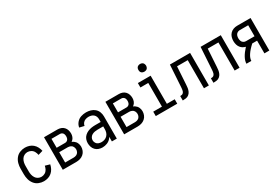

<svg xmlns="http://www.w3.org/2000/svg" viewBox="52 -1725 3897 2709"><g transform="rotate(-30 2000.0 -370.0)"><path d="M251 8Q209 8 168.5 -8.5Q128 -25 101 -59.5Q74 -94 63 -135.5Q52 -177 52 -220V-310Q52 -353 63 -394.5Q74 -436 101 -470.5Q128 -505 168.5 -521.5Q209 -538 251 -538Q286 -538 319.5 -527.5Q353 -517 379.5 -494Q406 -471 422 -440Q438 -409 445 -375L369 -353Q364 -382 349.5 -409Q335 -436 308 -451Q281 -466 251 -466Q224 -466 199 -453Q174 -440 159 -416Q144 -392 138 -365Q132 -338 132 -310V-220Q132 -192 138 -165Q144 -138 159 -114Q174 -90 199 -77Q224 -64 251 -64Q281 -64 308 -79Q335 -94 349.5 -121Q364 -148 369 -177L445 -155Q438 -121 422 -90Q406 -59 379.5 -36Q353 -13 319.5 -2.5Q286 8 251 8Z M560 0V-530H779Q808 -530 835 -520.5Q862 -511 881.5 -490Q901 -469 909.5 -441.5Q918 -414 918 -386Q918 -359 908.5 -333.5Q899 -308 879 -290Q872 -284 864 -279Q881 -272 896 -261Q922 -243 935 -214Q948 -185 948 -154Q948 -122 936 -91.5Q924 -61 899 -39.5Q874 -18 843 -9Q812 0 779 0ZM640 -72H779Q802 -72 824 -81.5Q846 -91 857 -112Q868 -133 868 -155.5Q868 -178 857 -199.5Q846 -221 824 -230.5Q802 -240 779 -240H640ZM779 -312Q797 -312 812 -322.5Q827 -333 832.5 -350Q838 -367 838 -385Q838 -403 832.5 -420Q827 -437 812 -447.5Q797 -458 779 -458H640V-312Z M1206 8Q1175 8 1145 -2Q1115 -12 1093 -35Q1071 -58 1061.5 -88Q1052 -118 1052 -149Q1052 -180 1063 -209.5Q1074 -239 1097 -260.5Q1120 -282 1148.5 -294.5Q1177 -307 1207.5 -312Q1238 -317 1269 -317H1360V-363Q1360 -385 1352 -405.5Q1344 -426 1327.5 -440Q1311 -454 1290 -460Q1269 -466 1247 -466Q1222 -466 1197 -457.5Q1172 -449 1155 -428Q1138 -407 1135 -382L1058 -400Q1064 -442 1093 -476.5Q1122 -511 1163.5 -524.5Q1205 -538 1247 -538Q1284 -538 1320 -528Q1356 -518 1384.5 -494Q1413 -470 1426.5 -435Q1440 -400 1440 -363V0H1360V-75Q1353 -63 1344 -52Q1319 -22 1282 -7Q1245 8 1206 8ZM1360 -198V-245H1269Q1246 -245 1222.5 -241Q1199 -237 1178 -225.5Q1157 -214 1144.5 -193.5Q1132 -173 1132 -149Q1132 -125 1145.5 -103Q1159 -81 1182.5 -72.5Q1206 -64 1231.5 -64Q1257 -64 1282 -73Q1307 -82 1325.5 -101.5Q1344 -121 1352 -146.5Q1360 -172 1360 -198Z M1560 0V-530H1779Q1808 -530 1835 -520.5Q1862 -511 1881.5 -490Q1901 -469 1909.5 -441.5Q1918 -414 1918 -386Q1918 -359 1908.5 -333.5Q1899 -308 1879 -290Q1872 -284 1864 -279Q1881 -272 1896 -261Q1922 -243 1935 -214Q1948 -185 1948 -154Q1948 -122 1936 -91.5Q1924 -61 1899 -39.5Q1874 -18 1843 -9Q1812 0 1779 0ZM1640 -72H1779Q1802 -72 1824 -81.5Q1846 -91 1857 -112Q1868 -133 1868 -155.5Q1868 -178 1857 -199.5Q1846 -221 1824 -230.5Q1802 -240 1779 -240H1640ZM1779 -312Q1797 -312 1812 -322.5Q1827 -333 1832.5 -350Q1838 -367 1838 -385Q1838 -403 1832.5 -420Q1827 -437 1812 -447.5Q1797 -458 1779 -458H1640V-312Z M2075 0V-72H2217V-458H2089V-530H2297V-72H2425V0ZM2250 -623Q2233 -623 2217.5 -630Q2202 -637 2194.5 -652.5Q2187 -668 2188 -685Q2187 -702 2194.5 -717.5Q2202 -733 2217.5 -740.5Q2233 -748 2250 -748Q2267 -748 2282.5 -740.5Q2298 -733 2305 -717.5Q2312 -702 2313 -685Q2312 -668 2305 -652.5Q2298 -637 2282.5 -630Q2267 -623 2250 -623Z M2515 0V-72Q2530 -72 2544 -75.5Q2558 -79 2567.5 -91Q2577 -103 2581 -117Q2585 -131 2586.5 -145.5Q2588 -160 2589 -175L2611 -530H2940V0H2860V-458H2686L2668 -170Q2667 -144 2663 -117.5Q2659 -91 2648 -66.5Q2637 -42 2616 -25Q2595 -8 2568.5 -4Q2542 0 2515 0Z M3015 0V-72Q3030 -72 3044 -75.5Q3058 -79 3067.5 -91Q3077 -103 3081 -117Q3085 -131 3086.5 -145.5Q3088 -160 3089 -175L3111 -530H3440V0H3360V-458H3186L3168 -170Q3167 -144 3163 -117.5Q3159 -91 3148 -66.5Q3137 -42 3116 -25Q3095 -8 3068.5 -4Q3042 0 3015 0Z M3552 0Q3552 -88 3665 -211Q3655 -214 3644 -218Q3614 -228 3592 -252Q3570 -276 3561 -306.5Q3552 -337 3552 -368.5Q3552 -400 3561 -430.5Q3570 -461 3592 -484.5Q3614 -508 3644 -519Q3674 -530 3705 -530H3925V0H3845V-207H3766Q3632 -84 3632 0ZM3845 -279V-458H3705Q3684 -458 3665 -445Q3646 -432 3639 -411Q3632 -390 3632 -368.5Q3632 -347 3639 -325.5Q3646 -304 3665 -291.5Q3684 -279 3705 -279Z"/></g></svg>

Font: Iosevka SS08
Style: Regular
Weight: 400
Monospace: yes
Designer: Belleve Invis
Foundry: Belleve Invis
Version: 2.1.0; ttfautohint (v1.8.2)